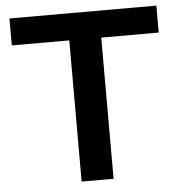

<svg xmlns="http://www.w3.org/2000/svg" viewBox="-51 -754 753 802"><g transform="rotate(-5 325.5 -352.5)"><path d="M259 0V-592H18V-705H634V-592H393V0Z"/></g></svg>

Font: Nunito Sans 9pt
Style: Bold
Weight: 700
Version: Version 3.101;gftools[0.9.27]